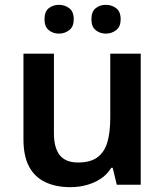

<svg xmlns="http://www.w3.org/2000/svg" viewBox="-20 -764 682 794"><path d="M562 -542V0H463L446 -70H440Q423 -42 396 -24.5Q369 -7 337 1.5Q305 10 271 10Q211 10 167 -11Q123 -32 100 -75.5Q77 -119 77 -188V-542H203V-213Q203 -153 227 -122.5Q251 -92 303 -92Q354 -92 383 -113.5Q412 -135 424 -176Q436 -217 436 -277V-542ZM164 -684Q164 -716 181.5 -730Q199 -744 224 -744Q248 -744 266.5 -730Q285 -716 285 -684Q285 -654 266.5 -639.5Q248 -625 224 -625Q199 -625 181.5 -639.5Q164 -654 164 -684ZM358 -684Q358 -716 375.5 -730Q393 -744 418 -744Q442 -744 460.5 -730Q479 -716 479 -684Q479 -654 460.5 -639.5Q442 -625 418 -625Q393 -625 375.5 -639.5Q358 -654 358 -684Z"/></svg>

Font: Noto Sans Thai SemiBold
Style: Regular
Weight: 600
Version: Version 2.001